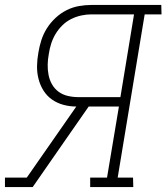

<svg xmlns="http://www.w3.org/2000/svg" viewBox="-27 -755 672 775"><path d="M-7 0V-38H81L281 -325Q254 -325 228.5 -332Q203 -339 182.5 -353.5Q162 -368 148.5 -389.5Q135 -411 128.5 -436.5Q122 -462 122.5 -489Q123 -516 128 -543Q132 -568 140 -593Q148 -618 162.5 -641Q177 -664 197.5 -683Q218 -702 242 -714Q266 -726 291.5 -730.5Q317 -735 342 -735H624L625 -697H557L448 -38H510L511 0H337V-38H405L453 -325H331L237 -190L105 0ZM288 -363H459L514 -697H342Q322 -697 301 -692.5Q280 -688 260 -678Q240 -668 224 -652Q208 -636 197 -617.5Q186 -599 179.5 -578.5Q173 -558 170 -537Q166 -516 165.5 -494.5Q165 -473 169 -452.5Q173 -432 183 -414.5Q193 -397 209 -385Q225 -373 246 -368Q267 -363 288 -363Z"/></svg>

Font: Iosevka Etoile Extralight
Style: Italic
Weight: 200
Italic angle: -9°
Designer: Belleve Invis
Foundry: Belleve Invis
Version: Version 22.1.2; ttfautohint (v1.8.4)